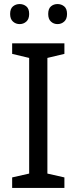

<svg xmlns="http://www.w3.org/2000/svg" viewBox="-20 -928 379 948"><path d="M298 0H40V-52L124 -71V-642L40 -662V-714H298V-662L214 -642V-71L298 -52ZM30 -859Q30 -885 44 -896.5Q58 -908 77 -908Q96 -908 110 -896.5Q124 -885 124 -859Q124 -834 110 -821.5Q96 -809 77 -809Q58 -809 44 -821.5Q30 -834 30 -859ZM218 -859Q218 -885 231.5 -896.5Q245 -908 264 -908Q283 -908 297 -896.5Q311 -885 311 -859Q311 -834 297 -821.5Q283 -809 264 -809Q245 -809 231.5 -821.5Q218 -834 218 -859Z"/></svg>

Font: Noto Znamenny Musical Notation
Style: Regular
Weight: 400
Version: Version 1.003; ttfautohint (v1.8.4.7-5d5b)